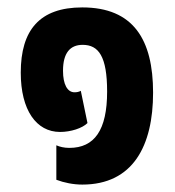

<svg xmlns="http://www.w3.org/2000/svg" viewBox="-20 -485 473 518"><path d="M202 13C339 13 393 -92 393 -235C393 -378 340 -465 202 -465C87 -465 36 -404 36 -289C36 -188 78 -129 142 -129C171 -129 202 -139 216 -153L198 -240C193 -237 187 -236 181 -236C162 -236 150 -257 150 -294C150 -342 169 -364 203 -364C246 -364 269 -333 269 -238C269 -134 235 -86 167 -86C153 -86 141 -89 132 -93V0C153 8 178 13 202 13Z"/></svg>

Font: Noto Sans Thai UI ExtCond
Style: Bold
Weight: 700
Width: 2
Designer: Monotype Design Team
Foundry: Monotype Imaging Inc.
Version: Version 2.000